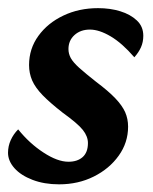

<svg xmlns="http://www.w3.org/2000/svg" viewBox="-24 -454 384 481"><path d="M124 7.8Q86.9 7.8 57.6 -3.4Q28.3 -14.6 12.2 -32.7Q-3.9 -50.8 -3.9 -71.3Q-3.9 -87.9 2.9 -103Q9.8 -118.2 21.5 -129.9Q49.8 -94.7 85 -71.8Q120.1 -48.8 147.5 -48.8Q169.9 -48.8 183.1 -60.5Q196.3 -72.3 196.3 -95.7Q196.3 -112.3 183.6 -128.4Q170.9 -144.5 132.8 -171.9Q101.6 -196.3 83 -215.3Q64.5 -234.4 56.6 -252.4Q48.8 -270.5 48.8 -291Q48.8 -332 72.3 -364.3Q95.7 -396.5 134.8 -415Q173.8 -433.6 221.7 -433.6Q252 -433.6 277.3 -425.8Q302.7 -418 318.8 -402.8Q335 -387.7 335 -364.3Q335 -348.6 329.1 -335.4Q323.2 -322.3 312.5 -310.5Q282.2 -345.7 253.4 -362.8Q224.6 -379.9 201.2 -379.9Q177.7 -379.9 162.6 -366.2Q147.5 -352.5 147.5 -331.1Q147.5 -319.3 153.3 -308.6Q159.2 -297.9 174.3 -284.2Q189.5 -270.5 216.8 -249Q248 -225.6 265.1 -207.5Q282.2 -189.5 289.6 -172.9Q296.9 -156.2 296.9 -136.7Q296.9 -96.7 273.4 -64Q250 -31.2 210.9 -11.7Q171.9 7.8 124 7.8Z"/></svg>

Font: Crimson Pro ExtraLight SemiBold
Style: Italic
Weight: 600
Italic angle: -12°
Version: Version 1.002